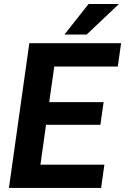

<svg xmlns="http://www.w3.org/2000/svg" viewBox="-20 -923 615 943"><path d="M564 -903.3 405.8 -753.4H296.4L415 -903.3ZM178.7 -114.3H492.7L476.6 0H23.9L124 -710.9H574.7L558.6 -596.2H246.6L221.7 -421.4H488.8L473.1 -310.1H206.1Z"/></svg>

Font: Robert Sans ExtraBold
Style: Italic
Weight: 800
Italic angle: -8°
Designer: Christian Robertson (extended by Adam Twardoch)
Foundry: Google
Version: Version 12.135;April 2, 2019;FontCreator 11.5.0.2425 64-bit;